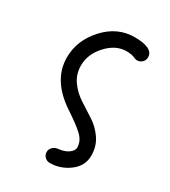

<svg xmlns="http://www.w3.org/2000/svg" viewBox="-145 -405 629 710"><g transform="rotate(30 170.0 -50.0)"><path d="M300 -290Q300 -277 291 -268.5Q282 -260 270 -260Q263 -260 257 -263Q244 -270 220 -270Q175 -270 137.5 -229.5Q100 -189 100 -140Q100 -103 120.5 -74.5Q141 -46 170.5 -27Q200 -8 229.5 11Q259 30 279.5 60Q300 90 300 130Q300 174 262.5 202Q225 230 180 230Q168 230 159 221.5Q150 213 150 200Q150 189 158 180.5Q166 172 177 170Q208 167 224 155Q240 143 240 130Q240 103 218 81.5Q196 60 143 25Q40 -43 40 -140Q40 -213 93.5 -271.5Q147 -330 220 -330Q300 -330 300 -290Z"/></g></svg>

Font: Pecita
Style: Book
Weight: 400
Width: 7
Version: Version 4.3